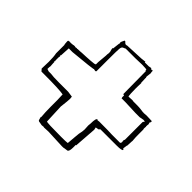

<svg xmlns="http://www.w3.org/2000/svg" viewBox="-108 -648 661 661"><g transform="rotate(45 222.5 -317.0)"><path d="M289 -520 291 -516 297 -518 299 -515V-510Q300 -509 300 -505L298 -489Q298 -485 299 -484H300Q300 -483 299 -482L300 -459H301Q301 -453 300.5 -444Q300 -435 301 -408L302 -397Q302 -396 303 -395L322 -396Q323 -395 328 -395H343Q354 -395 362 -394L377 -392V-393Q378 -393 379 -392H380Q387 -393 393 -393L420 -392Q419 -391 419 -385H417L419 -375Q418 -374 418 -364H419Q418 -363 418 -355V-354Q418 -353 419 -352L418 -351H419V-330Q419 -310 420 -302.5Q421 -295 420 -294L419 -273Q419 -272 418 -271L416 -257Q416 -255 420 -253Q420 -247 393 -247H314L309 -242L302 -241L298 -240Q298 -238 300 -231L294 -149H292V-137Q292 -118 286 -115L272 -113Q271 -112 262 -112Q253 -112 193 -115L171 -114V-115L161 -114L150 -116Q141 -116 141 -124L139 -129L140 -134Q138 -154 138 -181V-213L137 -240Q116 -244 44 -244H30Q28 -246 23 -252L24 -286Q24 -310 21 -324V-366H20L19 -380Q19 -383 19.5 -384Q20 -385 25 -385V-386L31 -385L42 -386Q43 -387 49 -387L54 -386Q57 -387 59 -387Q61 -387 61 -386L63 -387Q75 -387 82 -388L104 -389Q125 -390 141 -392V-393Q144 -393 145 -394V-405L148 -439Q148 -449 149 -451V-459Q146 -468 146 -473V-475H148L151 -501H152L151 -507V-508Q151 -510 157 -522H160Q166 -515 170 -515Q174 -515 175 -516L241 -519L259 -521V-518H278ZM396 -375 380 -372H359L309 -374H290Q290 -377 289 -378V-387Q288 -388 284 -388L283 -499H281V-503Q281 -506 258 -506L226 -505H179Q176 -503 170.5 -501Q165 -499 164 -488.5Q163 -478 163 -435.5Q163 -393 163 -378H161V-376L151 -378L150 -377L128 -374Q62 -367 58 -367H40L38 -331L36 -330L37 -328Q38 -328 38 -326L37 -320V-305Q37 -304 38 -303L36 -301Q36 -299 38 -299V-294L39 -278Q38 -277 38 -265L47 -262H59Q69 -260 99 -260H144Q147 -260 165 -257L166 -247Q166 -239 162 -206L165 -136Q168 -133 236 -133Q260 -133 267 -134L268 -135Q269 -142 270.5 -164.5Q272 -187 275 -197L276 -208L275 -227L276 -237Q276 -264 283 -264L285 -262L292 -263Q344 -263 355 -262H395Q398 -266 398 -268L397 -275Q397 -279 398 -280H399V-367L400 -370H401Q403 -372 403 -374Z"/></g></svg>

Font: Londrina Sketch
Style: Regular
Weight: 400
Designer: Marcelo Magalhaes
Foundry: Marcelo Magalhaes
Version: Version 1.001 2011